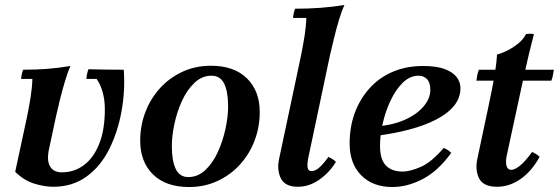

<svg xmlns="http://www.w3.org/2000/svg" viewBox="-20 -735 2244 771"><path d="M477 -455Q483 -371 468 -288Q453 -205 418.5 -136Q384 -67 327.5 -26Q271 15 194 15Q159 15 118 2.5Q77 -10 41 -45L89 -268Q97 -308 103 -345.5Q109 -383 110 -418H65Q65 -425 67.5 -436.5Q70 -448 73 -455Q126 -455 170 -458.5Q214 -462 263 -470Q252 -446 241 -409Q230 -372 220.5 -334Q211 -296 205 -268L177 -137Q167 -92 180.5 -67.5Q194 -43 229 -43Q278 -43 317 -72Q356 -101 378.5 -157.5Q401 -214 401 -296Q401 -333 392.5 -364Q384 -395 368 -418H327Q327 -425 329.5 -437Q332 -449 335 -457Q369 -456 405 -455.5Q441 -455 477 -455Z M829 -431Q791 -431 761 -402.5Q731 -374 711 -330.5Q691 -287 680.5 -238Q670 -189 670 -148Q670 -90 685.5 -57Q701 -24 736 -24L739 16Q646 16 594.5 -34.5Q543 -85 543 -170Q543 -231 564 -285.5Q585 -340 623 -381.5Q661 -423 713 -447Q765 -471 827 -471ZM736 -24Q775 -24 805 -52.5Q835 -81 855 -125Q875 -169 885.5 -218Q896 -267 896 -307Q896 -366 880.5 -398.5Q865 -431 829 -431L827 -471Q920 -471 971.5 -420.5Q1023 -370 1023 -285Q1023 -224 1002 -169.5Q981 -115 943 -73.5Q905 -32 853 -8Q801 16 739 16Z M1176 15Q1125 15 1108 -18.5Q1091 -52 1101 -98L1189 -513Q1197 -553 1203 -590.5Q1209 -628 1210 -663H1157Q1157 -670 1159.5 -681.5Q1162 -693 1165 -700Q1217 -700 1265.5 -703.5Q1314 -707 1363 -715Q1352 -691 1341 -654.5Q1330 -618 1321 -580Q1312 -542 1305 -513L1219 -106Q1213 -79 1215 -63.5Q1217 -48 1232 -48Q1246 -48 1261.5 -61.5Q1277 -75 1299 -105Q1307 -101 1314.5 -96.5Q1322 -92 1329 -85Q1302 -41 1261.5 -13Q1221 15 1176 15Z M1597 -46Q1626 -46 1669 -64.5Q1712 -83 1762 -141Q1771 -137 1778 -132.5Q1785 -128 1792 -121Q1739 -48 1677.5 -16Q1616 16 1556 16Q1477 16 1430.5 -31Q1384 -78 1384 -159Q1384 -225 1404.5 -281Q1425 -337 1463.5 -380Q1502 -423 1556.5 -446.5Q1611 -470 1679 -470Q1734 -470 1766.5 -457.5Q1799 -445 1814 -425Q1829 -405 1829 -381Q1829 -342 1803.5 -310.5Q1778 -279 1731.5 -255Q1685 -231 1622.5 -214.5Q1560 -198 1486 -189L1485 -227Q1552 -231 1602 -252.5Q1652 -274 1680 -306.5Q1708 -339 1708 -374Q1708 -404 1694.5 -417.5Q1681 -431 1661 -431Q1626 -431 1597.5 -403Q1569 -375 1548.5 -331.5Q1528 -288 1517 -240Q1506 -192 1506 -150Q1506 -95 1529.5 -70.5Q1553 -46 1597 -46Z M1893 -411Q1894 -420 1896.5 -433Q1899 -446 1903 -455H2204Q2203 -448 2200.5 -434Q2198 -420 2194 -411ZM2117 -125Q2125 -121 2132.5 -116.5Q2140 -112 2147 -105Q2114 -46 2069.5 -15.5Q2025 15 1976 15Q1921 15 1904 -18.5Q1887 -52 1897 -98L1942 -310Q1949 -343 1956 -378.5Q1963 -414 1968.5 -449Q1974 -484 1976 -516Q1998 -522 2021 -534Q2044 -546 2063.5 -562.5Q2083 -579 2092 -598Q2109 -601 2124 -598Q2103 -517 2088 -448.5Q2073 -380 2058 -310L2014 -106Q2010 -82 2014.5 -67.5Q2019 -53 2033 -53Q2046 -53 2066 -68Q2086 -83 2117 -125Z"/></svg>

Font: Poltawski Nowy SemiBold
Style: Italic
Weight: 600
Italic angle: -12°
Version: Version 1.001;gftools[0.9.25]